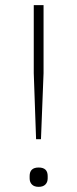

<svg xmlns="http://www.w3.org/2000/svg" viewBox="-20 -718 300 745"><path d="M120 -178 111 -434V-698H149V-434L139 -178ZM130 7Q113 7 104 -2Q95 -11 95 -26V-35Q95 -68 130 -68Q165 -68 165 -35V-26Q165 -11 156 -2Q147 7 130 7Z"/></svg>

Font: IBM Plex Sans Thai Looped ExtraLight
Style: Regular
Weight: 200
Designer: Mike Abbink, Paul van der Laan, Pieter van Rosmalen, Ben Mitchell, Mark Frömberg
Foundry: Bold Monday
Version: Version 1.0